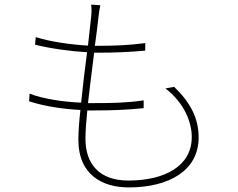

<svg xmlns="http://www.w3.org/2000/svg" viewBox="-20 -791 1040 838"><path d="M702 -405C783 -343 817 -259 817 -193C817 -68 702 -3 540 -3C411 -3 353 -78 353 -185C353 -216 356 -260 361 -309C372 -309 383 -309 394 -309C465 -309 530 -311 607 -319V-353C533 -342 468 -341 393 -341C384 -341 374 -341 364 -341C372 -411 382 -490 391 -561H407C484 -561 546 -564 614 -570V-603C548 -594 481 -591 406 -591H394C401 -639 406 -683 410 -718C412 -736 414 -751 418 -768L378 -771C380 -754 380 -739 378 -719C375 -688 370 -643 364 -592C292 -596 203 -608 136 -629L133 -596C200 -579 289 -567 360 -563C351 -492 341 -413 334 -343C260 -346 174 -358 109 -382L107 -349C176 -326 258 -315 331 -311C325 -258 322 -213 322 -182C322 -25 430 27 542 27C717 27 847 -46 847 -191C847 -276 810 -345 740 -412Z"/></svg>

Font: Noto Sans CJK JP Thin
Style: Regular
Weight: 250
Designer: Ryoko NISHIZUKA (kana & ideographs); Paul D. Hunt (Latin, Greek & Cyrillic); Wenlong ZHANG (bopomofo); Sandoll Communica
Foundry: Adobe Systems Incorporated
Version: Version 1.004;PS 1.004;hotconv 1.0.82;makeotf.lib2.5.63406